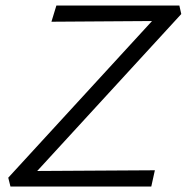

<svg xmlns="http://www.w3.org/2000/svg" viewBox="-20 -678 679 698"><path d="M18 0 10 -32 579 -652 599 -602 167 -599 185 -658H632L639 -627L69 -6L51 -56L543 -59L530 0Z"/></svg>

Font: Ysabeau Infant
Style: Italic
Weight: 400
Italic angle: -12°
Designer: Christian Thalmann (Catharsis Fonts)
Version: Version 2.001;gftools[0.9.30]; featfreeze: ss01,ss02,lnum